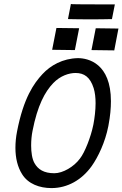

<svg xmlns="http://www.w3.org/2000/svg" viewBox="-20 -940 616 966"><path d="M557.9 -918H549.6H469.5C424.6 -918 377.2 -918 345.5 -918.9L336.7 -919.9L322 -844.2L330.3 -843.8C363.5 -842.8 400.1 -842.8 436.3 -842.8C472.4 -842.8 506.6 -842.8 534.9 -843.8H543.2ZM263.9 -799.3 242.4 -689.5 356.7 -688 378.2 -797.9ZM461.7 -797.9 440.2 -688 554.9 -686.5 575.9 -796.4ZM372.1 -647.5C295.4 -646 233.9 -610.8 193.4 -566.9C150.4 -520.5 98.6 -447.8 65.9 -279.3C60.1 -250 57.6 -222.2 57.6 -196.3C57.6 -144 68.8 -99.1 91.3 -63.5C121.6 -14.6 179.2 6.3 238.8 6.3C319.3 6.3 391.1 -34.2 441.4 -104.5C473.6 -149.9 509.3 -224.6 524.9 -304.7L525.9 -310.1C534.7 -356.4 538.1 -396 538.1 -430.7C538.1 -621.6 423.3 -647.5 372.1 -647.5ZM153.3 -119.6C141.6 -140.1 136.7 -173.3 136.7 -208C136.7 -233.4 139.2 -259.8 143.6 -281.2C168.5 -409.2 206.1 -478.5 248 -522C283.7 -559.1 327.1 -572.8 360.4 -572.8C403.3 -572.8 433.6 -552.2 451.2 -496.6C458 -474.6 460.9 -448.2 460.9 -420.9C460.9 -385.3 456.1 -347.2 450.2 -315.4L448.2 -306.2C437.5 -253.9 407.2 -172.9 381.8 -141.6C352.1 -101.1 296.4 -68.4 253.4 -68.4C200.7 -68.4 170.9 -87.9 153.3 -119.6Z"/></svg>

Font: Fantasque Sans Mono
Style: RegItalic
Weight: 400
Italic angle: -11°
Monospace: yes
Designer: Jany Belluz
Version: Version 1.6.3